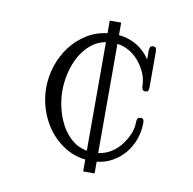

<svg xmlns="http://www.w3.org/2000/svg" viewBox="-62 -516 625 622"><g transform="rotate(10 250.0 -205.0)"><path d="M250.5 -382.3Q221.7 -377 200.7 -358.9Q179.7 -340.8 166 -315.7Q152.3 -290.5 145.5 -261Q138.7 -231.4 138.7 -203.6Q138.7 -175.8 145.5 -146.5Q152.3 -117.2 166 -91.8Q179.7 -66.4 200.7 -48.3Q221.7 -30.3 250.5 -24.9ZM415 -145.5Q415 -117.7 405.8 -91.8Q396.5 -65.9 379.9 -45.7Q363.3 -25.4 339.8 -12Q316.4 1.5 288.1 4.4V43H250.5V3.9Q212.9 -0.5 182.6 -19.5Q152.3 -38.6 130.6 -67.1Q108.9 -95.7 97.2 -131.1Q85.4 -166.5 85.4 -203.6Q85.4 -240.7 97.2 -276.1Q108.9 -311.5 130.4 -340.1Q151.9 -368.7 182.4 -387.9Q212.9 -407.2 250.5 -411.6V-453.1H288.1V-412.1Q321.8 -408.7 348.1 -392.6Q374.5 -376.5 391.6 -350.1V-379.9Q391.6 -385.3 393.8 -390.4Q396 -395.5 403.8 -395.5Q411.6 -395.5 413.3 -390.4Q415 -385.3 415 -379.9V-262.7Q415 -257.3 413.3 -252.2Q411.6 -247.1 403.8 -247.1Q397 -247.1 394.3 -251.7Q391.6 -256.3 391.6 -261.2Q391.6 -285.2 382.3 -306.2Q373 -327.1 357.4 -345.2Q328.6 -377.4 288.1 -383.3V-23.9Q329.1 -29.8 357.4 -62.5Q373 -81.1 382.3 -101.8Q391.6 -122.6 391.6 -146Q391.6 -151.4 394.3 -155.8Q397 -160.2 403.8 -160.2Q412.1 -160.2 413.6 -155.3Q415 -150.4 415 -145.5Z"/></g></svg>

Font: Atsinvsda
Style: Regular
Weight: 400
Designer: Al Webster
Foundry: Al Webster and Michael Everson
Version: Version 2.000